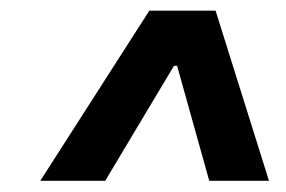

<svg xmlns="http://www.w3.org/2000/svg" viewBox="-20 -731 528 354"><path d="M54.3 -397.7 255.3 -711.3H377.5L475.9 -397.7H365.8L306.5 -609.7H300.8L174 -397.7Z"/></svg>

Font: Inter P
Style: Bold Italic
Weight: 700
Italic angle: 9.39999°
Designer: Rasmus Andersson
Foundry: rsms
Version: Version 3.018;git-588b23468